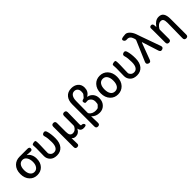

<svg xmlns="http://www.w3.org/2000/svg" viewBox="326 -2409 4207 4207"><g transform="rotate(-45 2430.0 -305.0)"><path d="M123 -60Q48 -138 48 -269Q48 -405 127 -482Q197 -550 305 -550H549Q610 -550 609 -502Q607 -454 547 -458L447 -464Q442 -464 442 -461.5Q442 -459 453 -453Q490 -432 516.5 -378.5Q543 -325 543 -253Q543 -130 473 -57Q406 13 299 13Q192 13 123 -60ZM399 -398Q362 -456 301 -456Q240 -456 205 -411Q167 -362 167 -269Q167 -182 204 -131.5Q241 -81 300.5 -81Q360 -81 396.5 -130Q433 -179 433 -261.5Q433 -344 399 -398Z M908 13Q803 13 747.5 -44.5Q692 -102 692 -180Q692 -210 693 -240L695 -364Q696 -394 696 -424Q696 -486 691.5 -513.5Q687 -541 741 -551Q795 -561 800.5 -534Q806 -507 806 -450Q806 -419 805 -388L800 -231Q799 -202 799 -173Q799 -141 832 -109Q861 -81 909 -81Q966 -81 998 -128Q1032 -178 1032 -275Q1032 -407 1009 -475Q990 -532 1045 -550Q1100 -568 1118 -511Q1148 -417 1148 -278.5Q1148 -140 1083.5 -63.5Q1019 13 908 13Z M1350 197Q1292 200 1292 139V-490Q1292 -550 1350 -550Q1407 -550 1407 -490V-218Q1407 -150 1428.5 -118Q1450 -86 1497 -86Q1535 -86 1562 -104Q1595 -126 1615 -162Q1626 -181 1626 -203V-490Q1626 -550 1684 -550Q1742 -549 1741 -489L1735 -126Q1735 -81 1750 -82Q1803 -85 1820 -45Q1836 -5 1771 1Q1653 13 1639 -82Q1638 -89 1636.5 -89Q1635 -89 1629 -78Q1582 10 1493 10Q1427 10 1401 -30Q1398 -34 1398 -29Q1399 97 1402 134Q1408 195 1350 197Z M1990 199Q1932 200 1932 140V-544Q1932 -664 1990 -734Q2052 -810 2168 -810Q2259 -810 2319 -762Q2386 -708 2386 -613Q2386 -496 2293 -439Q2281 -432 2281 -429.5Q2281 -427 2288 -426Q2357 -415 2403.5 -358.5Q2450 -302 2450 -219Q2450 -111 2382 -46Q2321 13 2232 13Q2114 13 2043 -64Q2040 -68 2040 -63L2046 138Q2048 198 1990 199ZM2202 -82Q2259 -82 2275 -98Q2296 -120 2318 -141Q2336 -159 2336 -226Q2336 -288 2301 -325Q2264 -365 2225 -365Q2197 -365 2173 -362Q2149 -359 2139 -402Q2128 -445 2188 -456Q2204 -459 2222 -482Q2241 -506 2260 -529Q2274 -546 2274 -602.5Q2274 -659 2242 -690Q2213 -719 2169 -719Q2110 -719 2077.5 -670Q2045 -621 2044 -532L2040 -181Q2040 -162 2052 -147Q2103 -82 2202 -82Z M2620 -62Q2544 -142 2544 -275Q2544 -408 2620 -489Q2691 -564 2799.5 -564Q2908 -564 2980 -489Q3056 -408 3056 -275Q3056 -142 2980 -62Q2908 13 2799.5 13Q2691 13 2620 -62ZM2698.5 -133Q2734 -81 2800 -81Q2866 -81 2901.5 -133Q2937 -185 2937 -274.5Q2937 -364 2901.5 -416.5Q2866 -469 2800 -469Q2734 -469 2698.5 -416.5Q2663 -364 2663 -274.5Q2663 -185 2698.5 -133Z M3388 13Q3283 13 3227.5 -44.5Q3172 -102 3172 -180Q3172 -210 3173 -240L3175 -364Q3176 -394 3176 -424Q3176 -486 3171.5 -513.5Q3167 -541 3221 -551Q3275 -561 3280.5 -534Q3286 -507 3286 -450Q3286 -419 3285 -388L3280 -231Q3279 -202 3279 -173Q3279 -141 3312 -109Q3341 -81 3389 -81Q3446 -81 3478 -128Q3512 -178 3512 -275Q3512 -407 3489 -475Q3470 -532 3525 -550Q3580 -568 3598 -511Q3628 -417 3628 -278.5Q3628 -140 3563.5 -63.5Q3499 13 3388 13Z M3823 -31Q3802 26 3747 4Q3693 -18 3716 -74L3915 -541Q3923 -559 3919 -575Q3918 -580 3910 -608Q3878 -713 3785 -704Q3731 -698 3711 -743Q3692 -788 3751 -799L3777 -804Q3810 -810 3843 -810Q3894 -810 3946 -752Q3995 -698 4024 -602Q4033 -574 4043 -546L4211 -76Q4231 -19 4176 -1Q4121 18 4102 -39L3980 -420Q3977 -429 3974.5 -429Q3972 -429 3968 -419Z M4722 200Q4664 199 4665 139L4672 -332Q4672 -404 4653.5 -434.5Q4635 -465 4590 -465Q4550 -465 4518 -440.5Q4486 -416 4457 -372Q4446 -355 4446 -334V-60Q4446 0 4389 0Q4331 0 4331 -60V-394Q4331 -478 4330 -483Q4322 -543 4373 -549Q4425 -554 4430 -494L4433 -447Q4434 -441 4435.5 -441Q4437 -441 4445 -453Q4479 -503 4522 -532Q4569 -564 4627 -564Q4707 -564 4743.5 -509Q4780 -454 4780 -346V140Q4780 200 4722 200Z"/></g></svg>

Font: Resource Han Rounded JP Medium
Style: Regular
Weight: 500
Designer: Cyano Hao (round all glyphs); Ryoko NISHIZUKA 西塚涼子 (kana, bopomofo & ideographs); Paul D. Hunt (Latin, Greek & Cyrillic)
Foundry: Cyano Hao
Version: 0.990